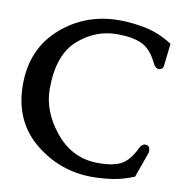

<svg xmlns="http://www.w3.org/2000/svg" viewBox="-82 -792 849 897"><g transform="rotate(10 342.0 -343.5)"><path d="M414.1 27.8Q259.3 27.8 139.9 -70.8Q20.5 -169.4 20.5 -342.3Q20.5 -510.7 136.5 -613Q252.4 -715.3 414.1 -715.3Q471.7 -715.3 536.9 -702.4Q602.1 -689.5 666.5 -648.4L654.3 -540Q650.4 -522.9 632.3 -522.9H630.4Q616.7 -523.9 606.9 -543Q576.7 -607.4 532.7 -628.4Q488.8 -649.4 414.1 -649.4Q310.5 -649.4 229 -576.9Q147.5 -504.4 147.5 -342.3Q147.5 -238.8 224.1 -142.8Q300.8 -46.9 414.6 -41.5Q426.3 -41 436.5 -41Q495.6 -41 533.7 -58.6Q576.7 -79.1 606.9 -144Q616.2 -161.6 629.9 -164.1H633.3Q651.4 -164.1 654.3 -146.5L655.8 -132.8L611.3 -8.3Q558.1 13.7 508.3 20.8Q458.5 27.8 414.1 27.8Z"/></g></svg>

Font: Caudex
Style: Bold
Weight: 700
Version: Version 1.01